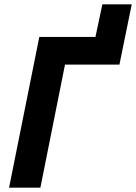

<svg xmlns="http://www.w3.org/2000/svg" viewBox="-20 -869 630 889"><path d="M22 0 162 -698H422L454 -849H590L533 -570H281L167 0Z"/></svg>

Font: Aneliza
Style: Bold Italic
Weight: 700
Italic angle: -11.31°
Designer: Mike Abbink, Paul van der Laan, Pieter van Rosmalen
Foundry: Bold Monday
Version: Version 3.0